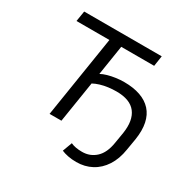

<svg xmlns="http://www.w3.org/2000/svg" viewBox="-191 -897 1279 1278"><g transform="rotate(30 449.0 -258.0)"><path d="M553 189Q518 189 488.5 183Q459 177 439 168L466 95Q483 103 504.5 107Q526 111 553 111Q614 111 657.5 71Q701 31 714 -51L728 -135Q744 -239 700.5 -295.5Q657 -352 552 -352Q521 -352 490 -348Q459 -344 431 -335.5Q403 -327 381 -315L331 0H240L339 -625H86L99 -705H695L683 -625H430L394 -396Q414 -407 442 -415Q470 -423 502 -427.5Q534 -432 565 -432Q636 -432 689 -413.5Q742 -395 775 -358.5Q808 -322 819.5 -267.5Q831 -213 820 -141L805 -52Q793 25 758 79Q723 133 670.5 161Q618 189 553 189Z"/></g></svg>

Font: Nunito Sans 7pt
Style: Italic
Weight: 400
Italic angle: -9°
Designer: Vernon Adams
Foundry: Vernon Adams
Version: Version 3.101;gftools[0.9.27]